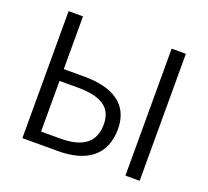

<svg xmlns="http://www.w3.org/2000/svg" viewBox="-124 -886 1129 1040"><g transform="rotate(20 440.5 -366.0)"><path d="M102 0H307C470 0 572 -70 572 -223C572 -367 465 -428 304 -428H185V-732H102ZM185 -68V-360H291C424 -360 491 -318 491 -221C491 -114 422 -68 295 -68ZM696 0H778V-732H696Z"/></g></svg>

Font: Noto Sans HK DemiLight
Style: Regular
Weight: 350
Designer: Ryoko NISHIZUKA 西塚涼子 (kana, bopomofo & ideographs); Paul D. Hunt (Latin, Greek & Cyrillic); Sandoll Communications 산돌커뮤니
Foundry: Adobe
Version: Version 2.004;hotconv 1.0.118;makeotfexe 2.5.65603